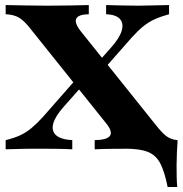

<svg xmlns="http://www.w3.org/2000/svg" viewBox="-20 -591 723 760"><path d="M643.5 149.2Q631.5 87.9 614.1 55.2Q596.8 22.6 564.9 10.1Q533.1 -2.4 477.4 -2.4L585.5 -39.5L683.1 -36.3Q681.5 -11.3 680.2 14.1Q679 39.5 679 63.3Q679 87.1 679.4 108.9Q679.8 130.6 681.5 149.2ZM354.8 0V-36.3Q404.8 -37.1 415.7 -54Q426.6 -71 399.2 -104L101.6 -475.8Q77.4 -507.3 56.9 -520.2Q36.3 -533.1 2.4 -534.7V-571Q44.4 -570.2 84.7 -569.4Q125 -568.5 166.9 -568.5Q217.7 -568.5 259.7 -569.4Q301.6 -570.2 331.5 -571V-534.7Q290.3 -533.9 281.9 -517.3Q273.4 -500.8 300 -466.9L597.6 -95.2Q621.8 -64.5 638.7 -52Q655.6 -39.5 680.6 -36.3V0Q648.4 -1.6 610.5 -2Q572.6 -2.4 532.3 -2.4Q478.2 -2.4 432.7 -2Q387.1 -1.6 354.8 0ZM2.4 0V-36.3Q35.5 -44.4 59.3 -55.2Q83.1 -66.1 104.4 -83.9Q125.8 -101.6 150 -128.2L283.1 -279.8L319.4 -266.9L232.3 -168.5Q198.4 -130.6 190.7 -101.6Q183.1 -72.6 202 -55.6Q221 -38.7 266.1 -36.3V0Q234.7 -1.6 198.4 -2Q162.1 -2.4 125 -2.4Q101.6 -2.4 76.2 -2Q50.8 -1.6 2.4 0ZM378.2 -302.4 341.9 -315.3 419.4 -402.4Q453.2 -440.3 461.7 -469.4Q470.2 -498.4 454.8 -515.7Q439.5 -533.1 400 -534.7V-571Q429.8 -570.2 462.1 -569.4Q494.4 -568.5 527.4 -568.5Q550.8 -568.5 575.8 -569.4Q600.8 -570.2 649.2 -571V-534.7Q616.9 -525.8 592.7 -514.9Q568.5 -504 547.6 -487.1Q526.6 -470.2 501.6 -442.7Z"/></svg>

Font: Playfair 9pt Black
Style: Regular
Weight: 900
Designer: Claus Eggers Sørensen
Foundry: Claus Eggers Sørensen
Version: Version 2.203